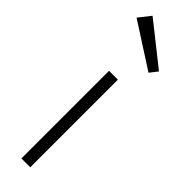

<svg xmlns="http://www.w3.org/2000/svg" viewBox="-233 -639 636 636"><g transform="rotate(45 85.0 -321.0)"><path d="M56.5 0V-410.5H98V0ZM153.5 -498.5 -3.5 -599.5 29.5 -641.5 175 -526Z"/></g></svg>

Font: League Spartan Thin ExtraLight
Style: Regular
Weight: 250
Version: Version 2.002